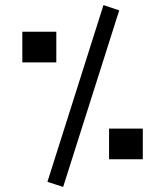

<svg xmlns="http://www.w3.org/2000/svg" viewBox="-20 -711 654 757"><path d="M229 26 167 6 388 -691 450 -670ZM410 -83V-204H543V-83ZM68 -465V-586H202V-465Z"/></svg>

Font: Cairo ExtraBold
Style: Regular
Weight: 800
Designer: Mohamed Gaber, Accademia di Belle Arti di Urbino
Foundry: Kief Type Foundry, Accademia di Belle Arti di Urbino
Version: Version 3.117